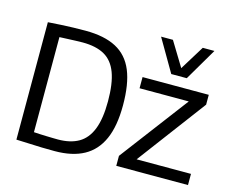

<svg xmlns="http://www.w3.org/2000/svg" viewBox="-109 -946 1341 1112"><g transform="rotate(15 561.5 -390.0)"><path d="M302 10Q264 10 225 9Q186 8 147.5 6Q109 4 71 3V-701Q112 -704 149.5 -706Q187 -708 222.5 -709Q258 -710 295 -710Q408 -710 479 -672.5Q550 -635 583 -555.5Q616 -476 616 -348Q616 -224 581 -145Q546 -66 476.5 -28Q407 10 302 10ZM302 -60Q377 -60 426.5 -88.5Q476 -117 501 -180.5Q526 -244 526 -348Q526 -455 502 -519Q478 -583 427.5 -611.5Q377 -640 296 -640Q278 -640 254 -639Q230 -638 205 -637Q180 -636 158 -635V-65Q173 -64 192.5 -63Q212 -62 231.5 -61.5Q251 -61 269.5 -60.5Q288 -60 302 -60ZM669 0V-60L978 -469H683V-536H1080V-477L773 -67H1099V0ZM1046 -790 932 -596H839L726 -790H797L886 -644L976 -790Z"/></g></svg>

Font: Georama ExtraCondensed Thin
Style: Regular
Weight: 400
Version: Version 1.001